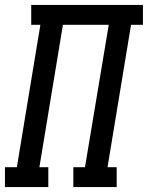

<svg xmlns="http://www.w3.org/2000/svg" viewBox="-44 -755 597 775"><path d="M-24 0V-80H24L119 -655H82V-735H533V-655H485L390 -80H427V0H252V-80H299L395 -655H210L115 -80H151V0Z"/></svg>

Font: Iosevka Curly Slab MdObl
Style: Regular
Weight: 500
Italic angle: -9°
Monospace: yes
Designer: Belleve Invis
Foundry: Belleve Invis
Version: Version 11.0.0; ttfautohint (v1.8.3)